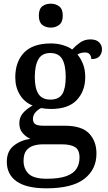

<svg xmlns="http://www.w3.org/2000/svg" viewBox="-20 -783 584 1043"><path d="M232 240Q124 240 70.5 202.5Q17 165 17 96Q17 39 54 9Q91 -21 145 -29Q123 -38 104 -59Q85 -80 85 -113Q85 -144 103 -166.5Q121 -189 157 -210Q113 -227 88 -268Q63 -309 63 -362Q63 -448 111 -497.5Q159 -547 257 -547Q293 -547 324.5 -537Q356 -527 372 -514Q390 -534 414.5 -551.5Q439 -569 471 -569Q503 -569 518.5 -553Q534 -537 534 -516Q534 -494 521 -478Q508 -462 476 -462Q476 -476 468 -487Q460 -498 442 -498Q419 -498 401 -487Q419 -465 431 -435Q443 -405 443 -364Q443 -289 397.5 -240Q352 -191 257 -191Q245 -191 228.5 -192.5Q212 -194 203 -196Q185 -187 172 -172Q159 -157 159 -136Q159 -118 171 -109Q183 -100 217 -100H332Q424 -100 464 -58Q504 -16 504 51Q504 138 437.5 189Q371 240 232 240ZM254 -242Q300 -242 318.5 -272.5Q337 -303 337 -365Q337 -429 318 -462Q299 -495 253 -495Q208 -495 188.5 -461Q169 -427 169 -364Q169 -303 189 -272.5Q209 -242 254 -242ZM234 188Q302 188 341 173.5Q380 159 396 133Q412 107 412 73Q412 31 387.5 16Q363 1 316 1H213Q187 1 163 8Q139 15 123.5 34Q108 53 108 91Q108 134 135.5 161Q163 188 234 188ZM256 -633Q228 -633 209.5 -648Q191 -663 191 -698Q191 -734 209.5 -748.5Q228 -763 256 -763Q282 -763 301.5 -748.5Q321 -734 321 -698Q321 -663 301.5 -648Q282 -633 256 -633Z"/></svg>

Font: Noto Serif Hentaigana Medium
Style: Regular
Weight: 500
Designer: Kazuhiro Yamada
Foundry: nipponia
Version: Version 1.000; ttfautohint (v1.8.4.7-5d5b)